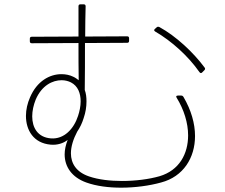

<svg xmlns="http://www.w3.org/2000/svg" viewBox="-20 -823 1040 888"><path d="M127 -623 343 -624C343 -563 343 -503 344 -452C336 -458 328 -464 319 -468C303 -476 284 -480 264 -480C210 -480 151 -448 119 -373C107 -346 100 -316 100 -287C100 -221 135 -161 214 -154C244 -151 273 -160 293 -176C284 -153 279 -130 279 -109C279 -52 312 -3 379 21C426 38 483 45 540 45C605 45 671 36 725 21C828 -6 882 -93 882 -194C882 -252 864 -314 829 -374C826 -379 823 -381 818 -381H803C795 -381 793 -377 797 -371C831 -316 850 -254 850 -197C850 -111 809 -35 718 -8C669 6 607 14 544 14C490 14 436 8 392 -7C333 -27 308 -67 308 -114C308 -145 319 -180 337 -214C350 -233 360 -254 367 -277C376 -303 380 -329 380 -354C380 -373 378 -391 372 -407C373 -475 373 -551 373 -624L568 -625C574 -625 577 -628 577 -634V-646C577 -652 574 -655 568 -655L374 -654C374 -704 375 -751 376 -794C376 -800 373 -803 367 -803H352C346 -803 343 -800 343 -794C343 -753 343 -704 343 -654L127 -653C121 -653 118 -650 118 -644V-632C118 -626 121 -623 127 -623ZM717 -698C712 -700 708 -700 704 -696L696 -689C694 -687 693 -685 693 -683C693 -681 695 -679 698 -677C774 -633 851 -563 902 -490C904 -487 907 -485 909 -485C911 -485 913 -486 915 -488L925 -498C929 -502 930 -506 926 -511C874 -581 794 -656 717 -698ZM215 -183C154 -188 129 -233 129 -285C129 -310 135 -337 145 -362C173 -428 223 -452 265 -452C281 -452 296 -448 308 -442C341 -425 353 -391 353 -354C353 -332 348 -308 341 -287C322 -228 277 -178 215 -183Z"/></svg>

Font: LINE Seed JP_OTF Thin
Style: Regular
Weight: 250
Designer: LY Corporation & Fontrix & Fontworks
Version: Version 1.007